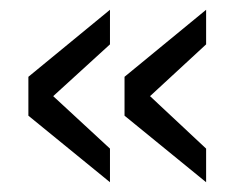

<svg xmlns="http://www.w3.org/2000/svg" viewBox="-20 -437 482 393"><path d="M38.1 -200.2V-279.8L205.1 -417V-346.2L88.9 -240.2L205.1 -132.8V-64ZM234.9 -200.2V-279.8L401.9 -417V-346.2L287.1 -240.2L401.9 -132.8V-64Z"/></svg>

Font: BabelStone Ogham Lithic
Style: Regular
Weight: 400
Designer: Andrew West
Foundry: BabelStone
Version: Version 1.02 March 14, 2022